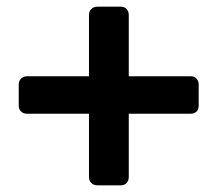

<svg xmlns="http://www.w3.org/2000/svg" viewBox="-20 -587 651 574"><path d="M271 -33Q260 -33 253 -40Q246 -47 246 -58V-247H61Q50 -247 43 -253.5Q36 -260 36 -271V-334Q36 -345 43 -352Q50 -359 61 -359H246V-542Q246 -553 253 -560Q260 -567 271 -567H341Q352 -567 358.5 -560Q365 -553 365 -542V-359H550Q561 -359 567.5 -352Q574 -345 574 -334V-271Q574 -260 567.5 -253.5Q561 -247 550 -247H365V-58Q365 -47 358.5 -40Q352 -33 341 -33Z"/></svg>

Font: Fz Rubik SemBd
Style: Regular
Weight: 600
Designer: Hubert and Fischer
Foundry: Hubert and Fischer
Version: Vit hóa bi FontZin.com